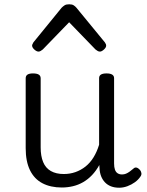

<svg xmlns="http://www.w3.org/2000/svg" viewBox="-20 -858 685 897"><path d="M269 18Q216 18 178 -2Q140 -22 120 -63Q100 -104 100 -166V-492Q100 -504 108.5 -509.5Q117 -515 134 -515Q152 -515 161 -509.5Q170 -504 170 -492V-169Q170 -129 181.5 -101Q193 -73 217.5 -59Q242 -45 278 -45Q307 -45 332.5 -54Q358 -63 379.5 -80Q401 -97 417 -123Q433 -149 443 -182V-493Q443 -504 451.5 -509.5Q460 -515 478 -515Q495 -515 504 -509.5Q513 -504 513 -493V-94Q513 -77 517 -65.5Q521 -54 529.5 -48.5Q538 -43 550 -43Q560 -43 568.5 -46.5Q577 -50 586 -56.5Q595 -63 603 -70Q610 -77 618 -75Q626 -73 634 -64Q639 -58 640.5 -49.5Q642 -41 636 -33Q626 -18 610 -6.5Q594 5 575 12Q556 19 537 19Q515 19 498.5 12.5Q482 6 470.5 -6Q459 -18 452.5 -34.5Q446 -51 445 -72L444 -87Q429 -60 410 -40Q391 -20 368.5 -7Q346 6 320.5 12Q295 18 269 18ZM160 -617Q151 -617 140.5 -626.5Q130 -636 130 -645Q130 -648 131.5 -651Q133 -654 136 -660L268 -822Q274 -828 281.5 -833Q289 -838 303 -838Q317 -838 324.5 -833Q332 -828 337 -822L470 -660Q474 -654 475 -651Q476 -648 476 -645Q476 -636 465.5 -626.5Q455 -617 447 -617Q441 -617 436 -620Q431 -623 426 -627L303 -754L180 -627Q175 -623 170 -620Q165 -617 160 -617Z"/></svg>

Font: Playwrite US Modern Light
Style: Regular
Weight: 300
Designer: Veronika Burian, José Scaglione
Foundry: TypeTogether
Version: Version 1.003